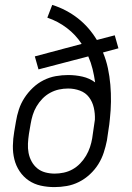

<svg xmlns="http://www.w3.org/2000/svg" viewBox="-20 -755 540 783"><path d="M202 8Q173 8 146 2Q119 -4 97 -19Q75 -34 60 -56.5Q45 -79 38.5 -105.5Q32 -132 32.5 -160.5Q33 -189 38 -218L45 -259Q49 -284 57 -308.5Q65 -333 79.5 -355.5Q94 -378 114 -397Q134 -416 158 -428Q182 -440 207.5 -444.5Q233 -449 258 -449Q288 -449 316.5 -442.5Q345 -436 368 -419Q364 -447 357.5 -473.5Q351 -500 340 -525L137 -472L122 -525L313 -576Q289 -613 253 -640.5Q217 -668 173 -683L193 -735Q222 -726 248.5 -712Q275 -698 298 -680Q321 -662 340.5 -639.5Q360 -617 375 -592L448 -611L463 -558L400 -541Q413 -510 420 -477Q427 -444 430 -409.5Q433 -375 432.5 -340Q432 -305 428 -269Q427 -258 425.5 -246.5Q424 -235 422 -223L416 -182Q411 -157 403 -132.5Q395 -108 381 -85.5Q367 -63 346.5 -44Q326 -25 302 -13Q278 -1 252.5 3.5Q227 8 202 8ZM203 -47Q221 -47 240 -51Q259 -55 276 -64.5Q293 -74 307 -88.5Q321 -103 331 -120Q341 -137 347 -155Q353 -173 356 -191L359 -212Q361 -226 363 -239.5Q365 -253 367 -267Q368 -292 362.5 -316Q357 -340 343 -358.5Q329 -377 306 -385.5Q283 -394 258 -394Q239 -394 220.5 -390Q202 -386 184.5 -376.5Q167 -367 153 -352.5Q139 -338 129 -321Q119 -304 113.5 -286Q108 -268 105 -250L98 -209Q95 -189 94 -169.5Q93 -150 96.5 -131.5Q100 -113 109 -96.5Q118 -80 132 -68.5Q146 -57 164.5 -52Q183 -47 203 -47Z"/></svg>

Font: Iosevka SS04 Light Oblique
Style: Regular
Weight: 300
Italic angle: -9°
Monospace: yes
Designer: Belleve Invis
Foundry: Belleve Invis
Version: Version 19.0.0; ttfautohint (v1.8.4)